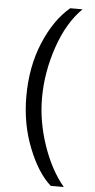

<svg xmlns="http://www.w3.org/2000/svg" viewBox="-65 -827 533 1082"><g transform="rotate(5 201.5 -286.5)"><path d="M265.1 216.8Q190.9 151.4 137.5 16.6Q84 -118.2 84 -272.9Q84 -442.4 141.1 -578.6Q198.2 -714.8 287.1 -790H356.9Q271 -705.6 221.9 -561.5Q172.9 -417.5 172.9 -272.9Q172.9 -139.2 219 -4.9Q265.1 129.4 338.9 216.8Z"/></g></svg>

Font: Oakes Grotesk Medium
Style: Regular
Weight: 500
Designer: Samuel Oakes
Foundry: Samuel Oakes
Version: Version 1.000;PS 001.000;hotconv 1.0.88;makeotf.lib2.5.64775